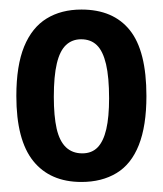

<svg xmlns="http://www.w3.org/2000/svg" viewBox="-20 -688 336 396"><path d="M148 -312.7Q83.3 -312.7 48.5 -356Q13.7 -399.3 13.7 -490Q13.7 -552.7 29.8 -592Q46 -631.3 76.2 -649.8Q106.3 -668.3 148 -668.3Q213.7 -668.3 247.8 -625.7Q282 -583 282 -490Q282 -428.3 266.3 -388.8Q250.7 -349.3 220.3 -331Q190 -312.7 148 -312.7ZM149.7 -371.7Q169.3 -371.7 181.3 -384Q193.3 -396.3 199.2 -421.5Q205 -446.7 205 -485.3Q205 -528.7 198.7 -555.7Q192.3 -582.7 179.8 -594.8Q167.3 -607 147.3 -607Q128.7 -607 116 -595Q103.3 -583 97.2 -557Q91 -531 91 -488.3Q91 -448.7 96.8 -422.8Q102.7 -397 116 -384.3Q129.3 -371.7 149.7 -371.7Z"/></svg>

Font: Bricolage Grotesque 96pt ExtraBold SemiCondensed
Style: Regular
Weight: 800
Width: 4
Version: Version 1.001;gftools[0.9.33.dev8+g029e19f]